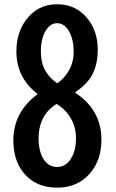

<svg xmlns="http://www.w3.org/2000/svg" viewBox="-20 -825 540 892"><path d="M152.8 -390.1Q56.2 -464.8 56.2 -586.4Q56.2 -670.9 99.6 -730.5Q153.8 -805.2 245.1 -805.2Q335.4 -805.2 389.2 -735.4Q434.1 -677.7 434.1 -594.2Q434.1 -507.3 393.1 -454.1Q369.1 -422.9 330.1 -397V-394Q451.2 -313.5 451.2 -176.3Q451.2 -83 400.4 -22.5Q342.3 46.9 245.6 46.9Q147.5 46.9 91.3 -20Q42 -79.1 42 -172.9Q42 -302.7 152.8 -386.2ZM246.1 -438Q278.3 -460 299.3 -496.1Q322.3 -536.1 322.3 -584Q322.3 -639.6 302.2 -676.8Q280.3 -717.3 245.1 -717.3Q214.8 -717.3 194.3 -685.5Q169.9 -648.4 169.9 -585.9Q169.9 -531.7 191.9 -494.6Q209.5 -464.8 237.8 -443.8Q245.6 -437.5 246.1 -438ZM242.2 -341.8Q159.2 -289.6 159.2 -181.2Q159.2 -129.9 176.8 -95.7Q200.2 -49.3 245.6 -49.3Q284.7 -49.3 309.1 -86.9Q333 -124 333 -183.6Q333 -234.9 308.1 -276.9Q287.1 -312.5 255.9 -333.5Q243.2 -342.8 242.2 -341.8Z"/></svg>

Font: BIZ UDGothic
Style: Bold
Weight: 700
Monospace: yes
Designer: TypeBank Co., Ltd.
Foundry: Morisawa Inc.
Version: Version 1.05